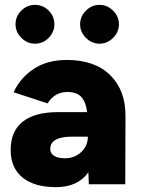

<svg xmlns="http://www.w3.org/2000/svg" viewBox="-20 -759 581 791"><path d="M344 -49Q301 12 210 12Q122 12 73 -27.5Q24 -67 24 -141Q24 -219 74 -258Q124 -297 217 -297H339Q334 -338 315.5 -359Q297 -380 258 -380Q205 -380 176 -333L36 -379Q64 -439 119.5 -475.5Q175 -512 255 -512Q371 -512 434.5 -449Q498 -386 497 -279L496 0H346ZM247 -107Q288 -107 315 -133Q342 -159 342 -196H277Q187 -196 187 -145Q187 -127 203 -117Q219 -107 247 -107ZM310 -659Q310 -691 334 -715Q358 -739 390 -739Q422 -739 446 -715Q470 -691 470 -659Q470 -627 446 -603Q422 -579 390 -579Q358 -579 334 -603Q310 -627 310 -659ZM124 -739Q157 -739 180.5 -715.5Q204 -692 204 -659Q204 -627 180.5 -603Q157 -579 124 -579Q92 -579 68 -603Q44 -627 44 -659Q44 -692 68 -715.5Q92 -739 124 -739Z"/></svg>

Font: Oak Sans ExtraBold
Style: Regular
Weight: 800
Designer: Erik Kennedy, Walven
Foundry: Erik Kennedy, Walven
Version: Version 1.000